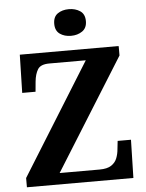

<svg xmlns="http://www.w3.org/2000/svg" viewBox="-61 -984 788 1033"><g transform="rotate(-5 333.0 -467.5)"><path d="M42 0V-50L417 -653H220Q173 -653 157.5 -628Q142 -603 138 -562L133 -508H61L66 -714H600V-663L224 -61H440Q481 -61 503 -75.5Q525 -90 534 -113Q543 -136 545 -161L550 -206H622L617 0ZM350 -791Q314 -791 289.5 -808.5Q265 -826 265 -863Q265 -901 289.5 -918Q314 -935 350 -935Q385 -935 410.5 -918Q436 -901 436 -863Q436 -826 410.5 -808.5Q385 -791 350 -791Z"/></g></svg>

Font: Noto Serif Toto
Style: Bold
Weight: 700
Designer: Monotype Design Team
Foundry: Monotype Imaging Inc.
Version: Version 2.001; ttfautohint (v1.8.4.7-5d5b)